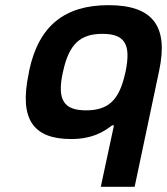

<svg xmlns="http://www.w3.org/2000/svg" viewBox="-20 -529 646 743"><path d="M93 -256 91 -244C53 -65 111 9 255 9C335 9 379 -17 414 -44H421L370 194H501L596 -256C633 -430 569 -509 400 -509C231 -509 130 -430 93 -256ZM223 -248 224 -252C247 -359 291 -398 376 -398C462 -398 488 -359 466 -252L465 -248C442 -141 399 -102 313 -102C228 -102 200 -141 223 -248Z"/></svg>

Font: LT Wave Text Bold Italic
Style: Regular
Weight: 700
Designer: Daniel Lyons
Version: Version 2.5 (Glyphs App)